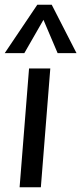

<svg xmlns="http://www.w3.org/2000/svg" viewBox="-26 -793 344 813"><path d="M57 0 97 -503H187L147 0ZM77 -568H-6L132 -773H193L298 -568H218L158 -709Z"/></svg>

Font: Muli Medium
Style: Italic
Weight: 500
Italic angle: -4.541°
Designer: Vernon Adams
Foundry: Vernon Adams
Version: Version 2.100; ttfautohint (v1.8.1.43-b0c9)